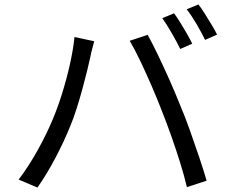

<svg xmlns="http://www.w3.org/2000/svg" viewBox="-20 -839 1040 866"><path d="M765 -779Q778 -762 793 -737.5Q808 -713 822.5 -688Q837 -663 847 -642L793 -618Q778 -649 755 -689Q732 -729 712 -757ZM875 -819Q889 -801 904.5 -776Q920 -751 935 -726.5Q950 -702 959 -683L905 -659Q889 -692 866.5 -730.5Q844 -769 822 -797ZM218 -301Q240 -353 260 -417Q280 -481 295 -547.5Q310 -614 316 -672L405 -653Q401 -637 395.5 -617Q390 -597 387 -580Q382 -557 373 -520Q364 -483 352 -439Q340 -395 326 -350.5Q312 -306 296 -268Q268 -199 229.5 -126Q191 -53 149 7L64 -29Q111 -91 151.5 -164.5Q192 -238 218 -301ZM710 -339Q690 -391 664.5 -450Q639 -509 613 -563.5Q587 -618 565 -655L646 -682Q666 -646 692 -592Q718 -538 744.5 -478.5Q771 -419 792 -366Q813 -317 835.5 -254Q858 -191 878.5 -130Q899 -69 912 -24L823 5Q811 -46 792.5 -105.5Q774 -165 752.5 -225.5Q731 -286 710 -339Z"/></svg>

Font: Go Noto Current
Style: Regular
Weight: 400
Designer: Monotype Design Team
Foundry: Monotype Imaging Inc.
Version: Version 2.007; ttfautohint (v1.8) -l 8 -r 50 -G 200 -x 14 -D